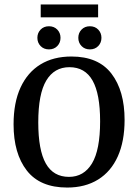

<svg xmlns="http://www.w3.org/2000/svg" viewBox="-20 -834 622 863"><path d="M282 9Q160 9 100.5 -67.5Q41 -144 41 -275Q41 -373 72.5 -441Q104 -509 162 -544.5Q220 -580 301 -580Q422 -580 481 -503Q540 -426 540 -295Q540 -199 509.5 -131Q479 -63 421 -27Q363 9 282 9ZM292 -532Q224 -532 188 -472Q152 -412 152 -284Q152 -159 186 -99Q220 -39 290 -39Q357 -39 393.5 -99.5Q430 -160 430 -289Q430 -412 396 -472Q362 -532 292 -532ZM200 -612Q177 -612 162.5 -627Q148 -642 148 -664Q148 -686 162.5 -701Q177 -716 200 -716Q223 -716 237.5 -701Q252 -686 252 -664Q252 -642 237.5 -627Q223 -612 200 -612ZM384 -612Q361 -612 346.5 -627Q332 -642 332 -664Q332 -686 346.5 -701Q361 -716 384 -716Q407 -716 421.5 -701Q436 -686 436 -664Q436 -642 421.5 -627Q407 -612 384 -612ZM163 -814H421V-756H163Z"/></svg>

Font: Yrsa Medium
Style: Regular
Weight: 500
Designer: Anna Giedrys (Yrsa+Rasa design), David Brezina (Yrsa art-direction, Rasa art-direction, design)
Foundry: Rosetta Type Foundry
Version: Version 2.004